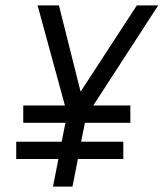

<svg xmlns="http://www.w3.org/2000/svg" viewBox="-20 -690 605 710"><path d="M176 0 196 -102H40V-166H208L222 -236H66V-300H220L119 -670H198L278 -351L486 -670H565L325 -300H462V-236H294L280 -166H436V-102H268L248 0Z"/></svg>

Font: Lode
Style: Italic
Weight: 400
Italic angle: -11°
Monospace: yes
Designer: Belleve Invis
Foundry: Belleve Invis
Version: Version 29.2.0; ttfautohint (v1.8.3)